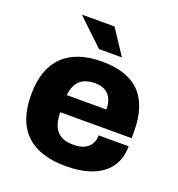

<svg xmlns="http://www.w3.org/2000/svg" viewBox="-133 -833 885 955"><g transform="rotate(20 309.5 -356.0)"><path d="M398 -592 311 -724H142L141 -721L277 -592ZM320 12C483 12 581 -59 581 -188H422C422 -134 386 -101 319 -101C236 -101 204 -147 203 -231H581V-266C581 -455 486 -539 314 -539C139 -539 37 -450 37 -264C37 -74 140 12 320 12ZM204 -322C212 -390 246 -426 318 -426C377 -426 414 -392 414 -322Z"/></g></svg>

Font: Archivo ExtraBold
Style: Regular
Weight: 800
Designer: Hector Gatti
Foundry: Omnibus-Type
Version: Version 2.001